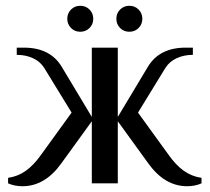

<svg xmlns="http://www.w3.org/2000/svg" viewBox="-20 -635 726 665"><path d="M8 0V-19Q42 -24 69.5 -43.5Q97 -63 123 -100L228 -245L133 -400Q119 -422 94 -433.5Q69 -445 38 -445V-470H63Q153 -470 193 -405L298 -230V-470H388V-230L493 -405Q533 -470 623 -470H648V-445Q617 -445 592 -433.5Q567 -422 553 -400L458 -245L563 -100Q589 -63 616.5 -43.5Q644 -24 678 -19V0Q656 10 628 10Q550 10 493 -70L388 -215V0H298V-215L193 -70Q136 10 58 10Q30 10 8 0ZM213 -570Q213 -589 226 -602Q239 -615 258 -615Q277 -615 290 -602Q303 -589 303 -570Q303 -551 290 -538Q277 -525 258 -525Q239 -525 226 -538Q213 -551 213 -570ZM383 -570Q383 -589 396 -602Q409 -615 428 -615Q447 -615 460 -602Q473 -589 473 -570Q473 -551 460 -538Q447 -525 428 -525Q409 -525 396 -538Q383 -551 383 -570Z"/></svg>

Font: Philosopher
Style: Regular
Weight: 400
Designer: Jovanny Lemonad
Foundry: Jovanny Lemonad
Version: Version 2.000